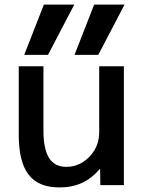

<svg xmlns="http://www.w3.org/2000/svg" viewBox="-20 -810 639 840"><path d="M410 -570H306L392 -790H525ZM190 -570H86L172 -790H305ZM240 10Q148 10 105 -46Q62 -102 62 -220V-520H170V-240Q170 -158 194.5 -119Q219 -80 270 -80Q309 -80 342 -100.5Q375 -121 394.5 -155Q414 -189 414 -230V-520H522V0H419L418 -70H416Q382 -30 339 -10Q296 10 240 10Z"/></svg>

Font: M PLUS 2 Medium
Style: Regular
Weight: 500
Designer: Coji Morishita
Foundry: UNDERFOREST DESIGN
Version: Version 1.001